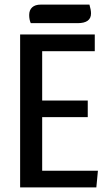

<svg xmlns="http://www.w3.org/2000/svg" viewBox="-20 -809 484 829"><path d="M366.2 -789.1Q373 -766.1 373 -751Q373 -709 314.9 -709H112.8Q106 -724.6 106 -744.1Q106 -765.6 118.9 -777.3Q131.8 -789.1 155.8 -789.1ZM389.2 -587.9H162.1V-375H358.9V-303.2H162.1V-71.8H402.8L396 0H66.9V-660.2H389.2Z"/></svg>

Font: Sansita Light
Style: Regular
Weight: 300
Designer: Pablo Cosgaya
Foundry: Omnibus-Type
Version: Version 1.006;hotconv 1.0.109;makeotfexe 2.5.65596